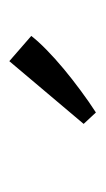

<svg xmlns="http://www.w3.org/2000/svg" viewBox="71 -751 222 404"><g transform="rotate(-90 182.0 -549.0)"><path d="M147.3 -458.2 123.3 -484 255.3 -640.4 308.4 -594.2Q297.1 -579.6 278.9 -561.8Q260.7 -544 239.1 -526Q217.5 -508 193.6 -490.4Q169.8 -472.7 147.3 -458.2Z"/></g></svg>

Font: Rasa
Style: Regular
Weight: 400
Version: Version 1.000;PS 1.000;hotconv 1.0.88;makeotf.lib2.5.647800;